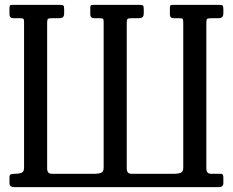

<svg xmlns="http://www.w3.org/2000/svg" viewBox="-20 -770 958 790"><path d="M174 -677V-77Q174 -55 193 -55H372.5Q385.5 -55 396 -59Q406.5 -63 406.5 -80V-678Q406.5 -688 404.8 -691.5Q403 -695 391.5 -695H368.5Q351.5 -695 351.5 -710V-737Q351.5 -747 354.8 -748.5Q358 -750 366.5 -750H553.5Q565 -750 568.2 -747.2Q571.5 -744.5 571.5 -733V-716Q571.5 -703 565.8 -699Q560 -695 550.5 -695H520.5Q508.5 -695 505 -692.2Q501.5 -689.5 501.5 -677V-77Q501.5 -55 520.5 -55H700Q713 -55 723.5 -59Q734 -63 734 -80V-678Q734 -688 732.2 -691.5Q730.5 -695 719 -695H696Q679 -695 679 -710V-737Q679 -747 682.2 -748.5Q685.5 -750 694 -750H881Q892.5 -750 895.8 -747.2Q899 -744.5 899 -733V-716Q899 -703 893.2 -699Q887.5 -695 878 -695H848Q836 -695 832.5 -692.2Q829 -689.5 829 -677V-77Q829 -55 848 -55H888Q895 -55 897 -50.5Q899 -46 899 -39V-16Q899 0 879 0H39Q19 0 19 -16V-41Q19 -49 23.5 -52Q28 -55 42 -55H45Q58 -55 68.5 -59Q79 -63 79 -80V-678Q79 -688 77.2 -691.5Q75.5 -695 64 -695H36Q19 -695 19 -710V-737Q19 -747 22.2 -748.5Q25.5 -750 34 -750H226Q237.5 -750 240.8 -747.2Q244 -744.5 244 -733V-716Q244 -703 238.2 -699Q232.5 -695 223 -695H193Q181 -695 177.5 -692.2Q174 -689.5 174 -677Z"/></svg>

Font: Besley* Condensed
Style: Regular
Weight: 400
Width: 3
Designer: Owen Earl
Foundry: indestructible type*
Version: Version 3.000; ttfautohint (v1.8.3)